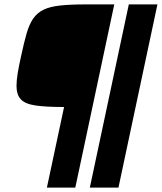

<svg xmlns="http://www.w3.org/2000/svg" viewBox="-20 -708 735 872"><path d="M193 144 271 -222Q188 -222 141 -229Q94 -236 74.5 -257Q55 -278 55 -318Q55 -343 60.5 -376.5Q66 -410 76 -454Q89 -515 101 -556.5Q113 -598 131 -624Q149 -650 178 -664Q207 -678 253.5 -683Q300 -688 370 -688H499L322 144ZM388 144 565 -688H695L518 144Z"/></svg>

Font: Saira Black
Style: Italic
Weight: 900
Italic angle: -12°
Designer: Hector Gatti with collaboration of the Omnibus-Type team
Foundry: Omnibus-Type
Version: Version 1.100; ttfautohint (v1.8.3)